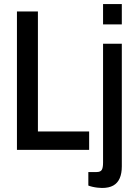

<svg xmlns="http://www.w3.org/2000/svg" viewBox="-20 -743 676 952"><path d="M64 0V-686H168V-91H422V0ZM491 -622V-723H584V-622ZM486 189Q477 189 463.5 187.5Q450 186 437.5 183Q425 180 418 177V110H459Q478 110 484.5 99.5Q491 89 491 63V-526H584V82Q584 117 573.5 141Q563 165 541.5 177Q520 189 486 189Z"/></svg>

Font: Archivo Condensed Medium
Style: Regular
Weight: 500
Width: 3
Designer: Hector Gatti
Foundry: Omnibus-Type
Version: Version 2.001